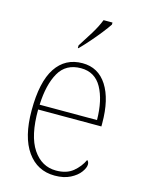

<svg xmlns="http://www.w3.org/2000/svg" viewBox="-117 -835 684 915"><g transform="rotate(15 224.5 -378.0)"><path d="M244 10Q158 10 108 -60.5Q58 -131 58 -262Q58 -403 104 -472.5Q150 -542 235 -542Q313 -542 356 -475Q399 -408 399 -290V-274H87Q86 -144 129.5 -79.5Q173 -15 244 -15Q296 -15 327.5 -41Q359 -67 375 -102Q384 -96 384 -82Q384 -66 368 -44Q352 -22 320.5 -6Q289 10 244 10ZM371 -298Q370 -396 336.5 -456.5Q303 -517 234 -517Q160 -517 126 -457.5Q92 -398 88 -298ZM194 -619Q216 -653 240.5 -692.5Q265 -732 278 -766H322V-756Q311 -739 289 -711Q267 -683 242 -654.5Q217 -626 197 -606H194Z"/></g></svg>

Font: Noto Serif Hebrew SemiCondensed Thin
Style: Regular
Weight: 100
Width: 4
Designer: Monotype Design Team
Foundry: Monotype Imaging Inc.
Version: Version 2.004; ttfautohint (v1.8.4.7-5d5b)